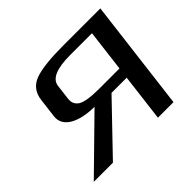

<svg xmlns="http://www.w3.org/2000/svg" viewBox="-146 -853 1056 1056"><g transform="rotate(-45 382.5 -324.5)"><path d="M335 -289 40 0H189L455 -277H573L539 0H660L740 -649H455C351 -649 276 -641 231 -624C186 -607 160 -573 154 -522L140 -410C130 -326 227 -289 335 -289ZM274 -512C280 -561 336 -585 441 -585H611L581 -341H422C356 -341 313 -348 290 -362C269 -376 260 -396 263 -422Z"/></g></svg>

Font: Gamestation Extended
Style: Italic
Weight: 400
Width: 7
Designer: Jonas Hecksher
Foundry: Jonas Hecksher, Playtypeª, e-types AS
Version: Version 1.003